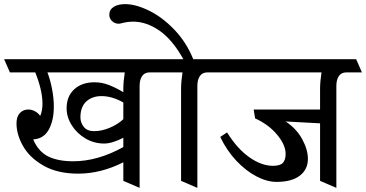

<svg xmlns="http://www.w3.org/2000/svg" viewBox="-50 -857 1775 931"><path d="M676 -506Q651 -506 639 -488Q627 -470 627 -441V54L548 20V-70Q439 -15 329 -15Q230 -15 162.5 -53Q95 -91 62.5 -147.5Q30 -204 30 -259Q30 -292 46.5 -309Q63 -326 87 -326Q103 -326 118.5 -318Q134 -310 145 -295Q156 -320 156 -354Q156 -418 121 -506H-2L-30 -570H730L758 -506ZM555 -506H180Q194 -469 202.5 -425Q211 -381 211 -340Q211 -273 186.5 -228.5Q162 -184 111 -181Q136 -122 183.5 -98.5Q231 -75 305 -75Q424 -75 548 -144V-189Q494 -161 455 -161Q406 -161 364.5 -185.5Q323 -210 298 -249.5Q273 -289 273 -332Q273 -390 310 -424Q347 -458 408 -458Q445 -458 479 -444.5Q513 -431 548 -410V-426Q548 -461 555 -506ZM442 -391Q397 -391 368.5 -365Q340 -339 340 -288Q340 -262 356.5 -241.5Q373 -221 407 -221Q442 -221 481 -237Q520 -253 548 -279V-360Q494 -391 442 -391Z M956 -506Q931 -506 919 -488Q907 -470 907 -441V54L828 20V-426Q828 -461 835 -506H726L698 -570H839Q786 -665 723 -708.5Q660 -752 596 -752Q567 -752 538 -744Q530 -742 525 -742Q507 -742 493.5 -754.5Q480 -767 480 -786Q480 -810 501 -823.5Q522 -837 557 -837Q608 -837 672.5 -805.5Q737 -774 795.5 -713Q854 -652 887 -570H1010L1038 -506Z M1630 -506Q1605 -506 1593 -488Q1581 -470 1581 -441V54L1502 20V-259L1335 -268Q1388 -233 1415.5 -182Q1443 -131 1443 -87Q1443 -35 1403.5 -5Q1364 25 1291 25Q1245 25 1194 -1.5Q1143 -28 1096.5 -77Q1050 -126 1018 -193L1051 -215Q1100 -136 1159 -94.5Q1218 -53 1273 -53Q1309 -53 1322 -67.5Q1335 -82 1335 -111Q1335 -154 1294 -203.5Q1253 -253 1187 -283L1180 -326H1502V-426Q1502 -461 1509 -506H1006L978 -570H1677L1705 -506Z"/></svg>

Font: Sumana
Style: Regular
Weight: 400
Designer: Cyreal, Alexei Vanyashin (Devanagari), Olga Karpushina (Latin)
Foundry: Cyreal
Version: Version 1.015;PS 001.015;hotconv 1.0.70;makeotf.lib2.5.58329